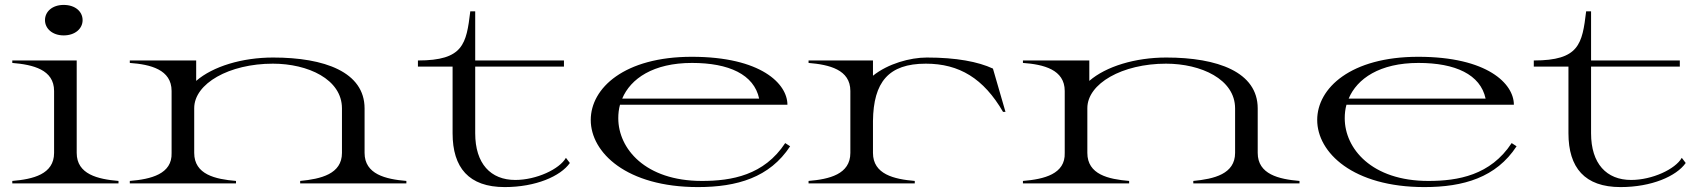

<svg xmlns="http://www.w3.org/2000/svg" viewBox="-20 -746 6912 781"><path d="M30 -10V0H462V-10C378 -17 292 -37 292 -124V-500H30V-490C114 -483 200 -463 200 -376V-124C200 -37 114 -17 30 -10ZM239 -602C286 -602 316 -630 316 -664C316 -699 286 -726 239 -726C193 -726 163 -699 163 -664C163 -630 193 -602 239 -602Z M1463 -124V-305C1463 -453 1300 -512 1091 -512C965 -512 846 -476 778 -417V-500H508V-490C592 -484 678 -463 678 -376V-124C681 -38 594 -17 508 -10V0H940V-10C856 -17 770 -36 770 -124V-306C770 -406 912 -487 1090 -487C1232 -487 1371 -424 1371 -305V-124C1371 -38 1285 -18 1201 -10V0H1633V-10C1549 -17 1463 -37 1463 -124Z M1680 -475H1821V-204C1821 -64 1887 15 2033 15C2159 15 2260 -29 2298 -83L2282 -104C2256 -58 2162 -14 2076 -14C1976 -14 1913 -80 1913 -204V-475H2274V-500H1913V-700H1893C1877 -567 1865 -500 1680 -500Z M2819 15C2978 15 3111 -24 3194 -151L3174 -164C3088 -33 2956 -10 2835 -10C2604 -10 2495 -142 2495 -265C2495 -284 2497 -302 2502 -320H3183C3183 -405 3076 -515 2794 -515C2520 -515 2383 -388 2383 -258C2383 -125 2529 15 2819 15ZM2511 -345C2545 -426 2637 -490 2795 -490C2945 -490 3047 -443 3068 -345Z M3531 -124V-254C3533 -412 3594 -487 3746 -487C3882 -487 3981 -427 4060 -291H4070L4019 -467C3959 -495 3870 -512 3750 -512C3682 -512 3592 -487 3531 -438V-500H3269V-490C3353 -483 3439 -463 3439 -376V-124C3439 -37 3353 -17 3269 -10V0H3701V-10C3617 -17 3531 -37 3531 -124Z M5096 -124V-305C5096 -453 4933 -512 4724 -512C4598 -512 4479 -476 4411 -417V-500H4141V-490C4225 -484 4311 -463 4311 -376V-124C4314 -38 4227 -17 4141 -10V0H4573V-10C4489 -17 4403 -36 4403 -124V-306C4403 -406 4545 -487 4723 -487C4865 -487 5004 -424 5004 -305V-124C5004 -38 4918 -18 4834 -10V0H5266V-10C5182 -17 5096 -37 5096 -124Z M5774 15C5933 15 6066 -24 6149 -151L6129 -164C6043 -33 5911 -10 5790 -10C5559 -10 5450 -142 5450 -265C5450 -284 5452 -302 5457 -320H6138C6138 -405 6031 -515 5749 -515C5475 -515 5338 -388 5338 -258C5338 -125 5484 15 5774 15ZM5466 -345C5500 -426 5592 -490 5750 -490C5900 -490 6002 -443 6023 -345Z M6219 -475H6360V-204C6360 -64 6426 15 6572 15C6698 15 6799 -29 6837 -83L6821 -104C6795 -58 6701 -14 6615 -14C6515 -14 6452 -80 6452 -204V-475H6813V-500H6452V-700H6432C6416 -567 6404 -500 6219 -500Z"/></svg>

Font: Sprat Extended
Style: Regular
Weight: 400
Width: 9
Designer: Ethan Nakache
Foundry: Collletttivo
Version: Version 2.000;Glyphs 3.2 (3217)